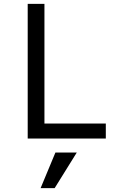

<svg xmlns="http://www.w3.org/2000/svg" viewBox="-20 -720 640 998"><path d="M124 0H530V-78H211V-700H124ZM379 73H268L191 258H264Z"/></svg>

Font: CommitMonoNiceRocks
Style: Regular
Weight: 400
Monospace: yes
Designer: Eigil Nikolajsen
Foundry: Eigil Nikolajsen
Version: Version 1.143